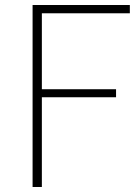

<svg xmlns="http://www.w3.org/2000/svg" viewBox="-20 -746 558 766"><path d="M110 0H147V-358H443V-390H147V-693H498V-726H110Z"/></svg>

Font: Harano Aji Gothic TW ExtraLight
Style: Regular
Weight: 250
Foundry: Masamichi Hosoda
Version: HaranoAjiGothicTW-ExtraLight version 20230610;ttx 4.39.4